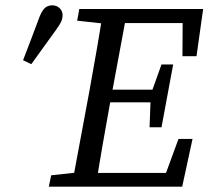

<svg xmlns="http://www.w3.org/2000/svg" viewBox="-20 -704 796 724"><path d="M67 -477Q83 -519 99 -560.5Q115 -602 130 -643Q136 -658 143 -667Q150 -676 158.5 -680Q167 -684 176 -684Q194 -684 205 -673Q216 -662 216 -647Q216 -634 210.5 -622Q205 -610 191 -591Q168 -559 144.5 -526.5Q121 -494 98 -462ZM164 0 173 -43 293 -56H300L292 0ZM250 0 317 -360Q331 -437 344.5 -515Q358 -593 370 -670H461L394 -310Q380 -233 366.5 -155Q353 -77 341 0ZM271 -626 279 -670H412L403 -613H390ZM297 0 305 -52H647L588 -3L653 -180H706L667 0ZM355 -318 362 -366H586L580 -318ZM408 -617 417 -670H746L721 -492H668L669 -664L701 -617ZM544 -224 548 -334 551 -355 589 -461H633L589 -224Z"/></svg>

Font: Source Serif 4 18pt
Style: Italic
Weight: 400
Italic angle: -12°
Designer: Frank Grießhammer
Foundry: Adobe Systems Incorporated
Version: Version 4.004;hotconv 1.0.116;makeotfexe 2.5.65601